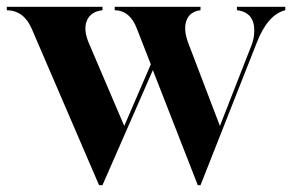

<svg xmlns="http://www.w3.org/2000/svg" viewBox="-64 -528 858 564"><path d="M227 16 29 -444Q6 -497 -44 -498V-508H237V-498Q202 -494 191 -467Q180 -440 198 -399L301 -158L379 -339L338 -444Q318 -497 273 -498V-508H525V-498Q493 -494 483.5 -467Q474 -440 490 -399L582 -158L674 -393Q683 -415 683 -438Q683 -492 632 -498V-508H774V-498Q722 -485 690 -402L525 16H517L385 -322L237 16Z"/></svg>

Font: Gloock
Style: Regular
Weight: 400
Designer: Duarte Pinto
Foundry: Duarte Pinto
Version: Version 1.000